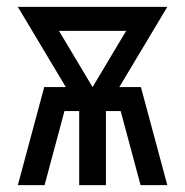

<svg xmlns="http://www.w3.org/2000/svg" viewBox="-20 -540 540 560"><path d="M32 0 109 -286H172L32 -520H468L328 -286H391L468 0H390L332 -216H289V0H211V-216H168L110 0ZM250 -286 348 -450H152Z"/></svg>

Font: Zed Sans
Style: Regular
Weight: 400
Designer: Belleve Invis
Foundry: Belleve Invis
Version: Version 1.0.0; ttfautohint (v1.8.4)